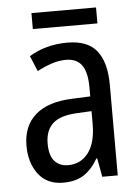

<svg xmlns="http://www.w3.org/2000/svg" viewBox="-51 -716 561 767"><g transform="rotate(-5 230.0 -333.0)"><path d="M236 -546Q318 -546 354.5 -499.5Q391 -453 391 -363V0H329L315 -75H312Q287 -32 254.5 -11Q222 10 172 10Q107 10 72.5 -35.5Q38 -81 38 -150Q38 -229 89 -273.5Q140 -318 239 -321L309 -324V-359Q309 -422 288 -450Q267 -478 225 -478Q197 -478 168 -468.5Q139 -459 109 -443L83 -505Q115 -525 154 -535.5Q193 -546 236 -546ZM252 -262Q183 -259 153 -231Q123 -203 123 -151Q123 -103 143 -80.5Q163 -58 198 -58Q248 -58 278.5 -98Q309 -138 309 -213V-265ZM363 -676V-612H104V-676Z"/></g></svg>

Font: Noto Sans Bengali UI Condensed
Style: Regular
Weight: 400
Width: 3
Designer: Jelle Bosma - Monotype Design Team
Foundry: Monotype Imaging Inc.
Version: Version 2.003; ttfautohint (v1.8.4.7-5d5b)